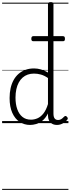

<svg xmlns="http://www.w3.org/2000/svg" viewBox="-20 -1168 669 1821"><path d="M265 17Q210 17 166 -12Q122 -41 96.5 -98Q71 -155 71 -238Q71 -288 80.5 -331Q90 -374 109 -408.5Q128 -443 156 -467.5Q184 -492 221 -505.5Q258 -519 303 -519Q336 -519 368.5 -509.5Q401 -500 435 -480V-1129Q435 -1139 441.5 -1143.5Q448 -1148 461 -1148Q475 -1148 481 -1143.5Q487 -1139 487 -1129V-91Q487 -60 498 -45Q509 -30 531 -30Q541 -30 551 -33.5Q561 -37 570.5 -45Q580 -53 590 -63Q596 -69 602.5 -68Q609 -67 615 -60Q621 -54 622.5 -47.5Q624 -41 619 -34Q608 -19 592 -7.5Q576 4 558 10.5Q540 17 522 17Q493 17 473.5 5.5Q454 -6 444.5 -26.5Q435 -47 435 -75Q435 -79 435 -83.5Q435 -88 435 -92Q412 -47 382.5 -23.5Q353 0 322.5 8.5Q292 17 265 17ZM127 -242Q127 -180 143.5 -133Q160 -86 192.5 -59.5Q225 -33 274 -33Q306 -33 336.5 -46.5Q367 -60 392.5 -92.5Q418 -125 435 -181V-428Q400 -452 367.5 -461Q335 -470 302 -470Q270 -470 243 -460.5Q216 -451 194.5 -432Q173 -413 158 -385.5Q143 -358 135 -322Q127 -286 127 -242ZM296 -777Q285 -777 281 -783.5Q277 -790 277 -799Q277 -811 281 -818Q285 -825 296 -825H577Q589 -825 592.5 -818Q596 -811 596 -799Q596 -790 592.5 -783.5Q589 -777 577 -777ZM0 623H629V633H0ZM0 -20H629V0H0ZM0 -505H629V-500H0ZM0 -1143H629V-1133H0Z"/></svg>

Font: Playwrite CL Guides
Style: Regular
Weight: 400
Designer: Veronika Burian, José Scaglione
Foundry: TypeTogether
Version: Version 1.003